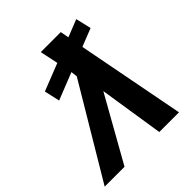

<svg xmlns="http://www.w3.org/2000/svg" viewBox="-239 -859 992 992"><g transform="rotate(-45 257.0 -362.5)"><path d="M106 -481 87 -566 237 -625 216 -725H362L371 -678L466 -716L486 -631L387 -592L501 0H357L302 -354L103 0H-42L259 -505L255 -540Z"/></g></svg>

Font: Libra Sans
Style: Bold Italic
Weight: 700
Italic angle: -12°
Foundry: Context Ltd
Version: Version 1.002